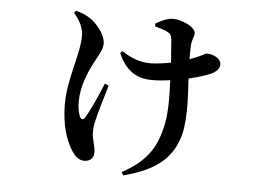

<svg xmlns="http://www.w3.org/2000/svg" viewBox="-48 -632 1096 776"><g transform="rotate(5 500.0 -244.0)"><path d="M223 -557C244 -533 263 -502 263 -468C263 -390 218 -292 218 -187C218 -100 240 -42 260 -8C275 19 294 35 315 35C340 35 354 21 354 -2C354 -30 341 -54 341 -81C341 -102 343 -116 347 -132C355 -165 373 -228 388 -276L372 -283C353 -236 322 -167 304 -139C297 -129 290 -129 284 -140C277 -154 273 -177 273 -202C273 -263 298 -324 327 -376C342 -403 353 -422 353 -443C353 -484 311 -527 288 -542C270 -553 255 -560 230 -566ZM555 -531C575 -525 593 -521 608 -512C618 -507 622 -501 624 -483L631 -391C601 -385 571 -381 547 -381C508 -381 473 -393 431 -420L423 -411C459 -328 514 -314 561 -314C584 -314 609 -316 634 -320C637 -251 639 -174 622 -117C599 -24 548 25 471 67L478 80C579 53 658 14 693 -80C719 -144 712 -252 707 -333C746 -342 780 -353 799 -362C822 -374 830 -386 830 -401C830 -424 800 -440 773 -440C768 -440 761 -435 735 -423L704 -411C704 -431 704 -451 705 -465C706 -492 716 -504 716 -517C716 -543 659 -568 623 -568C604 -568 575 -556 553 -542Z"/></g></svg>

Font: Noto Serif HK SemiBold
Style: Regular
Weight: 600
Designer: Ryoko NISHIZUKA 西塚涼子 (kana & ideographs); Frank Grießhammer (Latin, Greek & Cyrillic); Wenlong ZHANG 张文龙 (bopomofo); San
Foundry: Adobe
Version: Version 2.001;hotconv 1.1.0;makeotfexe 2.6.0